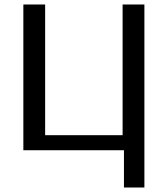

<svg xmlns="http://www.w3.org/2000/svg" viewBox="-20 -669 747 855"><path d="M623 166V-649H526V-67H181V-649H84V0H532V166Z"/></svg>

Font: Gamestation Text
Style: Bold
Weight: 400
Designer: Jonas Hecksher
Foundry: Jonas Hecksher, Playtypeª, e-types AS
Version: Version 1.003